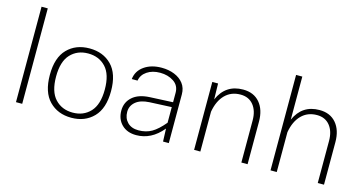

<svg xmlns="http://www.w3.org/2000/svg" viewBox="-74 -1010 2537 1338"><g transform="rotate(15 1195.0 -341.0)"><path d="M132.8 0H87.9V-688.5H132.8Z M487.3 -494.6Q585.9 -494.6 647 -432.4Q708 -370.1 708 -245.1Q708 -120.1 646.7 -57.4Q585.4 5.4 487.3 5.4Q389.2 5.4 327.9 -57.4Q266.6 -120.1 266.6 -245.1Q266.6 -370.1 327.9 -432.4Q389.2 -494.6 487.3 -494.6ZM487.3 -458Q409.2 -458 360.4 -406Q311.5 -354 311.5 -245.1Q311.5 -136.2 360.4 -84Q409.2 -31.7 487.3 -31.7Q565.4 -31.7 614.3 -84Q663.1 -136.2 663.1 -245.1Q663.1 -354 614.3 -406Q565.4 -458 487.3 -458Z M1190.4 -351.1V0H1148.9L1145.5 -92.8Q1104 -42.5 1056.6 -18.6Q1009.3 5.4 955.6 5.4Q889.6 5.4 850.8 -33.2Q812 -71.8 812 -133.8Q812 -193.4 855.2 -232.2Q898.4 -271 979.5 -274.9L1145.5 -282.7V-351.1Q1145.5 -403.3 1104.2 -430.7Q1063 -458 1006.3 -458Q950.2 -458 912.1 -432.1Q874 -406.2 867.2 -364.3H825.7Q832 -423.8 882.3 -459.2Q932.6 -494.6 1007.8 -494.6Q1058.1 -494.6 1099.6 -478Q1141.1 -461.4 1165.8 -429.4Q1190.4 -397.5 1190.4 -351.1ZM854 -135.7Q854 -89.4 882.8 -60.3Q911.6 -31.2 961.9 -31.2Q1016.6 -31.2 1057.6 -54.9Q1098.6 -78.6 1145.5 -134.8V-247.6L985.4 -240.2Q921.9 -236.8 887.9 -208Q854 -179.2 854 -135.7Z M1418 0H1373V-490.2H1414.6L1417 -376Q1468.8 -494.6 1595.2 -494.6Q1672.4 -494.6 1715.6 -443.8Q1758.8 -393.1 1758.8 -306.6V0H1713.9V-303.7Q1713.9 -373 1680.2 -414.6Q1646.5 -456.1 1586.9 -456.1Q1519.5 -456.1 1475.8 -412.1Q1432.1 -368.2 1418 -287.6Z M1969.2 0H1924.3V-688.5H1969.2V-377.9Q2021 -494.6 2146.5 -494.6Q2223.6 -494.6 2266.8 -443.8Q2310.1 -393.1 2310.1 -306.6V0H2265.1V-303.7Q2265.1 -373 2231.4 -414.6Q2197.8 -456.1 2138.2 -456.1Q2070.8 -456.1 2027.1 -412.1Q1983.4 -368.2 1969.2 -287.6Z"/></g></svg>

Font: Estedad-FD ExtraLight
Style: Regular
Weight: 200
Designer: Amin Abedi
Version: Version 7.3